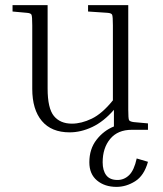

<svg xmlns="http://www.w3.org/2000/svg" viewBox="-20 -507 635 750"><path d="M324 -462V-487H481V-79Q481 -44 484 -38Q487 -32 503 -30L558 -25V0H495Q440 0 410.5 35.5Q381 71 381 127Q381 159 395 177.5Q409 196 439 196Q465 196 484.5 177Q504 158 514 112L558 125Q543 179 508 201Q473 223 435 223Q389 223 359 198Q329 173 329 127Q329 75 357 39Q385 3 425 -13V-78Q385 -32 340.5 -11Q296 10 252 10Q181 10 143.5 -34.5Q106 -79 106 -160V-408Q106 -443 103 -449.5Q100 -456 84 -457L29 -462V-487H166V-161Q166 -84 190.5 -54Q215 -24 261 -24Q298 -24 338.5 -43.5Q379 -63 421 -115V-408Q421 -443 418 -449.5Q415 -456 399 -457Z"/></svg>

Font: Inria Serif Light
Style: Regular
Weight: 300
Designer: Black Foundry Team
Foundry: Black Foundry
Version: Version 1.000; ttfautohint (v1.8.3)